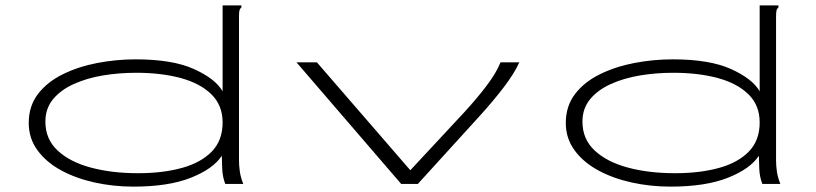

<svg xmlns="http://www.w3.org/2000/svg" viewBox="-20 -685 3040 715"><path d="M477 10Q402 10 332 -5.5Q262 -21 207 -51Q152 -81 119.5 -125.5Q87 -170 87 -227Q87 -290 121.5 -335Q156 -380 214 -408.5Q272 -437 342.5 -450.5Q413 -464 485 -464Q622 -464 702 -428Q782 -392 809 -345V-665H879V-658Q873 -652 871.5 -645Q870 -638 870 -621V-87Q870 -69 873 -47Q876 -25 886 0H819Q809 -25 807.5 -56Q806 -87 806 -105Q774 -56 690.5 -23Q607 10 477 10ZM494 -40Q586 -40 657 -59.5Q728 -79 768.5 -120.5Q809 -162 809 -229Q809 -293 767 -334Q725 -375 652.5 -394.5Q580 -414 487 -414Q423 -414 363 -404Q303 -394 254.5 -372Q206 -350 177.5 -315.5Q149 -281 149 -232Q149 -167 194.5 -124.5Q240 -82 318 -61Q396 -40 494 -40Z M1474 0 1084 -453H1160L1508 -51L1708 -266Q1755 -317 1791.5 -365Q1828 -413 1844 -453H1914Q1895 -411 1856 -360Q1817 -309 1768 -255L1536 0Z M2477 10Q2402 10 2332 -5.5Q2262 -21 2207 -51Q2152 -81 2119.5 -125.5Q2087 -170 2087 -227Q2087 -290 2121.5 -335Q2156 -380 2214 -408.5Q2272 -437 2342.5 -450.5Q2413 -464 2485 -464Q2622 -464 2702 -428Q2782 -392 2809 -345V-665H2879V-658Q2873 -652 2871.5 -645Q2870 -638 2870 -621V-87Q2870 -69 2873 -47Q2876 -25 2886 0H2819Q2809 -25 2807.5 -56Q2806 -87 2806 -105Q2774 -56 2690.5 -23Q2607 10 2477 10ZM2494 -40Q2586 -40 2657 -59.5Q2728 -79 2768.5 -120.5Q2809 -162 2809 -229Q2809 -293 2767 -334Q2725 -375 2652.5 -394.5Q2580 -414 2487 -414Q2423 -414 2363 -404Q2303 -394 2254.5 -372Q2206 -350 2177.5 -315.5Q2149 -281 2149 -232Q2149 -167 2194.5 -124.5Q2240 -82 2318 -61Q2396 -40 2494 -40Z"/></svg>

Font: Inconsolata UltraExpanded Light
Style: Regular
Weight: 300
Width: 9
Monospace: yes
Designer: Raph Levien, Cyreal, Brenton Simpson
Foundry: Raph Levien, Cyreal, Google
Version: Version 3.001; ttfautohint (v1.8.2.53-6de2)